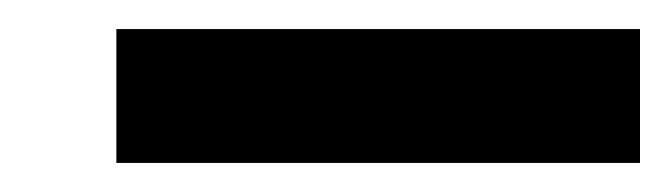

<svg xmlns="http://www.w3.org/2000/svg" viewBox="-20 -737 460 132"><path d="M60 -625V-717H420V-625Z"/></svg>

Font: Instrument Sans SemiBold
Style: Regular
Weight: 600
Designer: Rodrigo Fuenzalida
Foundry: fragTYPE
Version: Version 1.000;gftools[0.9.28]